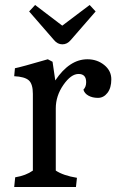

<svg xmlns="http://www.w3.org/2000/svg" viewBox="-20 -751 480 771"><path d="M112 -374Q112 -414 95.5 -428.5Q79 -443 37 -445L40 -477Q62 -481 172 -513L191 -503L202 -428Q259 -513 331 -513Q370 -513 398.5 -490Q427 -467 427 -432.5Q427 -398 411.5 -378Q396 -358 373.5 -358Q351 -358 335 -367Q319 -376 315 -391Q326 -402 326 -421Q326 -454 295.5 -454Q265 -454 234.5 -410Q204 -366 204 -316V-66Q234 -46 289 -37L285 0H37L41 -39Q84 -46 112 -66ZM264 -590Q250 -573 230.5 -573Q211 -573 197 -590L97 -705L121 -731L230 -648L340 -731L364 -705Z"/></svg>

Font: Cambo
Style: Regular
Weight: 400
Designer: Carolina Giovagnoli, Andres Torresi
Foundry: Carolina Giovagnoli, Andres Torresi
Version: Version 2.001